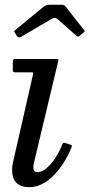

<svg xmlns="http://www.w3.org/2000/svg" viewBox="-20 -764 370 794"><path d="M221 -512 120 -89Q119 -85 118.5 -80Q118 -75 118 -71Q118 -52 136 -52Q152.5 -52 171.8 -68Q191 -84 208.8 -110.8Q226.5 -137.5 238.5 -169Q240.5 -175.5 249 -173L270 -166Q275.5 -164 277.2 -163Q279 -162 276.5 -156.5Q247.5 -84 200.2 -37Q153 10 101 10Q30 10 30 -63Q30 -73 32 -85L117 -458Q118 -462 116.8 -463.5Q115.5 -465 109 -465H42Q33 -465 33 -472V-508.5Q33 -520 40.5 -520H212.5Q219.5 -520 220.8 -518.8Q222 -517.5 221 -512ZM50 -615 42.5 -627Q38 -632.5 38.8 -634.5Q39.5 -636.5 46 -642L160 -736Q170.5 -744.5 188 -744.5H230.5Q240.5 -744.5 244.5 -742.5Q248.5 -740.5 252 -736L327.5 -640Q330.5 -636.5 330.5 -635Q330.5 -633.5 325.5 -629.5L311 -617.5Q304.5 -612 302.5 -612.2Q300.5 -612.5 295 -617L218 -685Q207 -694.5 193 -685.5L67.5 -612Q57.5 -605.5 50 -615Z"/></svg>

Font: Besley
Style: Italic
Weight: 400
Italic angle: -13°
Designer: Owen Earl
Foundry: indestructible type*
Version: Version 4.000; ttfautohint (v1.8.4.7-5d5b)